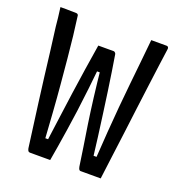

<svg xmlns="http://www.w3.org/2000/svg" viewBox="-128 -807 856 918"><g transform="rotate(20 300.0 -348.0)"><path d="M24 -700Q37 -700 50.5 -700Q64 -700 77.5 -699.5Q91 -699 104 -699Q108 -699 110.5 -697.5Q113 -696 114.5 -693.5Q116 -691 116 -687Q122 -644 128 -592Q134 -540 139.5 -480.5Q145 -421 151 -354Q157 -287 162 -214.5Q167 -142 172 -64L154 -86H202L182 -67Q191 -134 200 -200.5Q209 -267 218 -332.5Q227 -398 237 -462Q247 -526 257 -589H335Q338 -589 340 -587.5Q342 -586 344 -584Q346 -582 347 -578Q353 -542 360 -496.5Q367 -451 374.5 -399Q382 -347 389.5 -291Q397 -235 404.5 -179Q412 -123 418 -70L400 -86H450L430 -69Q435 -148 440 -216Q445 -284 450.5 -345.5Q456 -407 462 -464.5Q468 -522 474 -580.5Q480 -639 486 -700Q500 -700 512.5 -700Q525 -700 538 -700Q551 -700 564 -700Q568 -700 570.5 -698Q573 -696 574 -692.5Q575 -689 574 -684Q569 -649 562.5 -600Q556 -551 548.5 -493.5Q541 -436 533 -373Q525 -310 517 -245Q509 -180 500.5 -117Q492 -54 485 4Q473 4 459.5 4Q446 4 433.5 4Q421 4 408 4Q395 4 382 4Q378 4 375 0Q372 -4 370 -14Q364 -59 356 -108.5Q348 -158 339 -218Q330 -278 321 -350.5Q312 -423 303 -513L333 -471H268L298 -513Q291 -444 284 -381Q277 -318 269.5 -262.5Q262 -207 254.5 -158.5Q247 -110 240.5 -69.5Q234 -29 228 4Q210 4 193 4Q176 4 159.5 4Q143 4 126 4Q119 4 116 0Q113 -4 111 -13Q105 -59 97.5 -114.5Q90 -170 82 -231Q74 -292 66 -356Q58 -420 50.5 -483Q43 -546 35 -604Q34 -621 30.5 -648.5Q27 -676 24 -700Z"/></g></svg>

Font: RecMonoLinear Nerd Font Mono
Style: Regular
Weight: 400
Monospace: yes
Version: Version 1.085; ttfautohint (v1.8.4.7-5d5b);Nerd Fonts 3.2.1